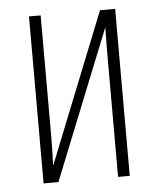

<svg xmlns="http://www.w3.org/2000/svg" viewBox="-44 -568 500 606"><g transform="rotate(-5 206.0 -264.5)"><path d="M70 0H117L307 -474C306 -438 306 -399 306 -362V0H343V-529H295L105 -53C106 -83 107 -117 107 -148V-529H70Z"/></g></svg>

Font: Noto Sans ExtraCondensed ExtraLight
Style: Regular
Weight: 200
Width: 2
Designer: Monotype Design Team
Foundry: Monotype Imaging Inc.
Version: Version 2.013